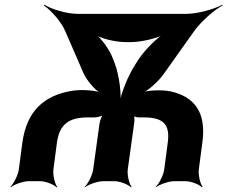

<svg xmlns="http://www.w3.org/2000/svg" viewBox="-20 -770 966 816"><path d="M75 -164 60 -50C57 -26 38 11 24 24L25 26C40 14 79 0 103 0H150C174 0 209 14 220 26L223 24C213 11 204 -26 207 -50L222 -164C233 -244 275 -271 354 -271H380C392 -271 415 -276 422 -283L420 -285C412 -279 405 -257 403 -245L376 -50C373 -26 354 11 340 24L341 26C356 14 395 0 419 0H466C490 0 525 14 536 26L539 24C529 11 520 -26 523 -50L551 -252C552 -261 551 -277 547 -282L543 -279C547 -274 563 -271 572 -271H591C671 -271 704 -244 693 -164L678 -50C675 -26 656 11 642 24L643 26C658 14 697 0 721 0H768C792 0 827 14 838 26L841 24C831 11 822 -26 825 -50L840 -164C858 -293 806 -360 703 -382C667 -389 608 -387 580 -376V-372C608 -383 653 -423 676 -456L804 -636C834 -679 891 -728 926 -747L925 -750C890 -731 820 -711 770 -711H312C262 -711 198 -731 169 -750L166 -747C195 -728 240 -679 258 -636L334 -461C349 -426 388 -383 413 -370L415 -374C389 -386 327 -391 285 -384C168 -364 94 -300 75 -164ZM468 -500 461 -518C446 -560 408 -611 381 -629L378 -626C405 -607 469 -591 516 -591H535C582 -591 651 -608 683 -626L681 -629C649 -611 597 -560 569 -518L557 -499C523 -448 493 -370 487 -326H491C497 -370 487 -448 468 -500Z"/></svg>

Font: Asimov
Style: EdgeIt
Weight: 500
Designer: Google
Version: Version 2.000980: 2014